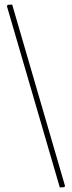

<svg xmlns="http://www.w3.org/2000/svg" viewBox="-20 -785 313 835"><path d="M240 30 11 -755Q10 -760 11.5 -762Q13 -764 18.5 -764.5Q24 -765 33 -765L262 21Q264 25 261.5 27Q259 29 253.5 29.5Q248 30 240 30Z"/></svg>

Font: Yanone Kaffeesatz ExtraLight
Style: Regular
Weight: 200
Designer: Yanone (Cyrillic: Daniel Pouzeot, Huerta Tipografica, and Cyreal)
Foundry: Yanone
Version: Version 2.003